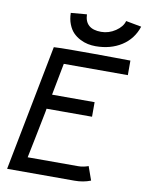

<svg xmlns="http://www.w3.org/2000/svg" viewBox="-90 -885 725 950"><g transform="rotate(10 272.0 -410.0)"><path d="M352.5 -746.6Q391.1 -746.6 424.6 -769Q458 -791.5 465.8 -820.8L543.9 -806.2Q522.9 -742.2 468 -707Q413.1 -671.9 337.9 -671.9Q318.4 -671.9 299.1 -675.8Q279.8 -679.7 259.8 -689.9Q239.7 -700.2 224.6 -715.6Q209.5 -731 199.5 -756.1Q189.5 -781.2 189 -813L269 -819.8Q271.5 -746.6 352.5 -746.6ZM135.7 -631.3Q163.6 -633.3 235.8 -633.3Q235.8 -633.3 283.7 -633.3H337.4Q378.4 -633.3 438.7 -632.6Q499 -631.8 512.7 -631.8H520.5V-558.6H198.7L168 -398.4H381.8V-325.2H153.3L150.9 -310.5Q139.6 -252.4 122.1 -166Q104.5 -79.6 103 -72.3H356.4Q368.7 -72.3 381.3 -74.7Q394 -77.1 400.9 -79.6L407.7 -82L432.1 -13.2Q395.5 1.5 351.6 1.5H12.7Z"/></g></svg>

Font: Fantasque Sans Mono
Style: Italic
Weight: 400
Italic angle: -11°
Monospace: yes
Designer: Jany Belluz
Version: Version 1.8.0 ; ttfautohint (v1.8.2)